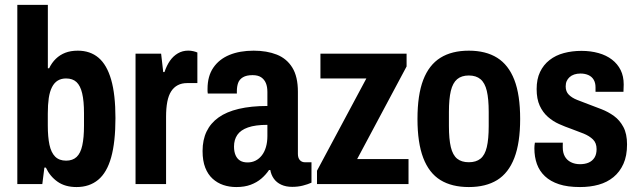

<svg xmlns="http://www.w3.org/2000/svg" viewBox="-20 -744 2581 776"><path d="M289.3 12Q243.1 12 212.5 -9.7Q181.9 -31.3 165.4 -66.6H159.4L151 0H50V-724.2H173.4V-468.1H178.6Q189.4 -490.7 205.7 -506.4Q222 -522.2 243.7 -530.7Q265.5 -539.2 294.5 -539.2Q344.6 -539.2 378.3 -510.6Q412 -482 429.3 -421.9Q446.6 -361.8 446.6 -266.9Q446.6 -170 429.3 -108.1Q412 -46.3 376.7 -17.2Q341.4 12 289.3 12ZM247.2 -94.7Q273.6 -94.7 289.6 -109.6Q305.6 -124.6 312.5 -156.1Q319.5 -187.7 319.5 -236V-286.6Q319.5 -335.9 312.1 -366.8Q304.8 -397.7 289.2 -412.3Q273.6 -426.9 247 -426.9Q227.5 -426.9 213.4 -418.3Q199.3 -409.7 190.2 -391.9Q181.1 -374.1 177.1 -347.6Q173.2 -321 173.2 -284.9V-236.9Q173.2 -190.7 179.9 -158.9Q186.7 -127.2 203 -110.9Q219.4 -94.7 247.2 -94.7Z M527.8 0V-527.2H631.2L639.7 -452.7H644.7Q653.7 -479.4 666.9 -498.4Q680.1 -517.4 698.9 -528.4Q717.7 -539.4 740.7 -539.4Q751.2 -539.4 760.8 -537.2Q770.5 -535 777.7 -531.8V-408.2H736.3Q714.7 -408.2 698.5 -399.7Q682.3 -391.2 671.7 -374.7Q661.1 -358.2 656.1 -332.3Q651.2 -306.5 651.2 -271.8V0Z M934.9 12Q907.1 12 882.7 3.8Q858.3 -4.4 839.3 -21.7Q820.3 -38.9 809.5 -66.5Q798.7 -94.1 798.7 -133.7Q798.7 -178.7 815 -212.6Q831.3 -246.4 863.4 -269.3Q895.4 -292.2 945.2 -304Q994.9 -315.7 1060.7 -315.7V-372.2Q1060.7 -393.7 1054.5 -408.3Q1048.3 -423 1035.4 -431.7Q1022.5 -440.3 1000.7 -440.3Q976.1 -440.3 961.7 -431.6Q947.3 -422.9 942.3 -408.4Q937.3 -394 937.3 -375.5V-365.9H819.8Q818.8 -370.9 818.8 -375.1Q818.8 -379.3 818.8 -384.8Q818.8 -436.4 842.2 -470.5Q865.5 -504.7 907.3 -522Q949.2 -539.2 1005.3 -539.2Q1058.5 -539.2 1098.7 -523.3Q1138.9 -507.3 1161.4 -470.9Q1184 -434.5 1184 -372.9V-122.1Q1184 -105.8 1191.8 -97Q1199.6 -88.1 1213.2 -88.1H1238.9V-5.7Q1224 1 1204.1 6.1Q1184.2 11.2 1160.9 11.2Q1135.4 11.2 1116.6 2.4Q1097.8 -6.3 1086.8 -21.8Q1075.8 -37.3 1072.4 -57H1067.4Q1054.4 -37.7 1036.2 -22.1Q1018 -6.6 993.2 2.7Q968.5 12 934.9 12ZM980.7 -87.5Q998.2 -87.5 1012.9 -94.8Q1027.6 -102.2 1038.4 -116.2Q1049.2 -130.1 1054.9 -149.8Q1060.7 -169.6 1060.7 -194.3V-239.4Q1011.9 -239.4 982.2 -228.9Q952.6 -218.5 939.2 -198.9Q925.8 -179.3 925.8 -151.7Q925.8 -131 932.1 -116.6Q938.4 -102.2 950.4 -94.8Q962.4 -87.5 980.7 -87.5Z M1261.2 0V-54L1460.7 -426.9H1275.1V-527.2H1623.3V-475.4L1423.5 -101.1H1631.1V0Z M1874.8 12Q1806 12 1760 -16.3Q1714 -44.7 1690.6 -105.8Q1667.3 -166.9 1667.3 -263.2Q1667.3 -360.6 1690.6 -421.2Q1714 -481.8 1760 -510.5Q1806 -539.2 1874.8 -539.2Q1943.5 -539.2 1989.4 -510.5Q2035.3 -481.8 2058.8 -421.2Q2082.3 -360.6 2082.3 -263.2Q2082.3 -166.9 2058.8 -105.8Q2035.3 -44.7 1989.4 -16.3Q1943.5 12 1874.8 12ZM1874.8 -88.3Q1904.2 -88.3 1922 -102.7Q1939.9 -117.1 1947.5 -149.4Q1955.2 -181.8 1955.2 -234.8V-291.4Q1955.2 -344.4 1947.5 -376.7Q1939.9 -408.9 1922 -423.9Q1904.2 -438.9 1874.8 -438.9Q1845.4 -438.9 1827.6 -423.9Q1809.9 -408.9 1802.1 -376.7Q1794.4 -344.4 1794.4 -291.4V-234.8Q1794.4 -181.8 1802.1 -149.4Q1809.9 -117.1 1827.6 -102.7Q1845.4 -88.3 1874.8 -88.3Z M2324.3 12Q2273.9 12 2239.3 0.6Q2204.7 -10.8 2182.5 -31.7Q2160.3 -52.6 2150 -81.2Q2139.8 -109.8 2139.8 -144.7Q2139.8 -149.4 2140.3 -155.7Q2140.8 -161.9 2141.8 -167.3H2254.7Q2254.5 -161.9 2254.5 -157.4Q2254.5 -152.9 2254.5 -147.9Q2254.5 -126.8 2262.8 -111.8Q2271 -96.9 2287.2 -88.6Q2303.4 -80.4 2324.1 -80.4Q2344.5 -80.4 2359.3 -86.9Q2374.1 -93.4 2382.7 -106.9Q2391.2 -120.4 2391.2 -141.4Q2391.2 -166.1 2376.6 -180.4Q2362 -194.6 2338.7 -204.1Q2315.3 -213.5 2288.9 -223.1Q2263.7 -231.9 2239.3 -242.8Q2214.9 -253.7 2194.4 -271.7Q2173.9 -289.7 2161.4 -316.8Q2148.9 -343.9 2148.9 -384.1Q2148.9 -424.3 2162.7 -453.1Q2176.4 -482 2201.1 -501.3Q2225.8 -520.7 2259 -529.5Q2292.2 -538.4 2330.1 -538.4Q2367.3 -538.4 2398.9 -529.5Q2430.5 -520.7 2453.3 -503.2Q2476.1 -485.7 2488.5 -460.7Q2500.8 -435.8 2500.8 -402.7Q2500.8 -396.1 2500.3 -387.2Q2499.8 -378.3 2499.8 -373.1H2386.9V-391Q2386.9 -409.3 2379.5 -421.7Q2372.2 -434.1 2358.3 -440.5Q2344.3 -446.8 2325.9 -446.8Q2312.3 -446.8 2300.8 -443Q2289.4 -439.1 2281.9 -432.1Q2274.3 -425.1 2270.3 -416.1Q2266.3 -407 2266.3 -394.7Q2266.3 -374 2278.8 -361.4Q2291.3 -348.7 2312.4 -340.3Q2333.5 -331.8 2357.5 -323Q2383.5 -313.3 2410.8 -302.7Q2438.2 -292.1 2461.5 -275.2Q2484.8 -258.3 2499.5 -230.7Q2514.3 -203.1 2514.3 -160.3Q2514.3 -113.8 2499.6 -81.5Q2485 -49.1 2459.5 -28.2Q2434 -7.2 2399.7 2.4Q2365.4 12 2324.3 12Z"/></svg>

Font: Archivo SemiBold Condensed
Style: Regular
Weight: 600
Width: 3
Version: Version 2.001